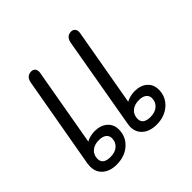

<svg xmlns="http://www.w3.org/2000/svg" viewBox="-150 -738 902 902"><g transform="rotate(-45 301.0 -287.0)"><path d="M47 -71Q47 -83 48 -89L129 -548Q132 -566 142 -575Q152 -584 167 -584Q180 -584 186.5 -576.5Q193 -569 193 -556L192 -548L124 -161Q133 -167 149 -171Q165 -175 179 -175Q218 -175 242 -154.5Q266 -134 266 -100Q266 -52 231 -21Q196 10 142 10Q99 10 73 -12Q47 -34 47 -71ZM312 -71Q312 -77 314 -89L394 -548Q401 -584 432 -584Q444 -584 451 -576.5Q458 -569 458 -557Q458 -551 457 -548L389 -161Q399 -167 414.5 -171Q430 -175 444 -175Q484 -175 507.5 -154.5Q531 -134 531 -100Q531 -52 496 -21Q461 10 408 10Q364 10 338 -12Q312 -34 312 -71ZM214 -94Q214 -111 201 -121Q188 -131 164 -131Q133 -131 115 -115Q97 -99 97 -73Q97 -36 147 -36Q178 -36 196 -52Q214 -68 214 -94ZM480 -94Q480 -111 467 -121Q454 -131 430 -131Q399 -131 381 -115Q363 -99 363 -73Q363 -36 413 -36Q443 -36 461.5 -52Q480 -68 480 -94Z"/></g></svg>

Font: Kodchasan Light
Style: Italic
Weight: 300
Italic angle: -10°
Version: Version 1.000; ttfautohint (v1.6)